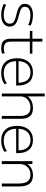

<svg xmlns="http://www.w3.org/2000/svg" viewBox="1222 -1992 780 3265"><g transform="rotate(90 1612.5 -360.0)"><path d="M233 10Q183 10 134.5 -1.5Q86 -13 48 -33L60 -74Q98 -55 142.5 -44Q187 -33 233 -33Q305 -33 344 -60Q383 -87 383 -136Q383 -173 363.5 -193Q344 -213 309.5 -225.5Q275 -238 231 -248Q179 -260 137 -276.5Q95 -293 70.5 -320.5Q46 -348 46 -393Q46 -458 96.5 -494Q147 -530 237 -530Q285 -530 333.5 -519.5Q382 -509 417 -490L404 -449Q373 -467 328 -477Q283 -487 238 -487Q170 -487 133 -462.5Q96 -438 96 -393Q96 -361 115 -342Q134 -323 166.5 -312Q199 -301 241 -291Q281 -282 316 -270Q351 -258 377 -240.5Q403 -223 418 -197.5Q433 -172 433 -136Q433 -67 380 -28.5Q327 10 233 10Z M800 10Q715 10 677 -28.5Q639 -67 639 -153V-477H505V-520H639V-690H688V-520H893V-477H688V-158Q688 -91 715.5 -63Q743 -35 808 -35Q830 -35 848 -38.5Q866 -42 885 -49L895 -8Q872 2 850 6Q828 10 800 10Z M1223 10Q1102 10 1036.5 -60Q971 -130 971 -260Q971 -386 1035.5 -458Q1100 -530 1212 -530Q1320 -530 1377.5 -462.5Q1435 -395 1435 -268Q1435 -261 1434.5 -255Q1434 -249 1434 -244H998V-285H1400L1388 -270Q1388 -378 1343.5 -433Q1299 -488 1212 -488Q1121 -488 1070.5 -429.5Q1020 -371 1020 -263V-253Q1020 -146 1072.5 -89.5Q1125 -33 1223 -33Q1273 -33 1318 -46.5Q1363 -60 1399 -86L1413 -46Q1376 -19 1327 -4.5Q1278 10 1223 10Z M1571 0V-730H1620V-441H1622Q1650 -483 1702 -506.5Q1754 -530 1819 -530Q1913 -530 1957 -478.5Q2001 -427 2001 -320V0H1952V-313Q1952 -402 1917 -444.5Q1882 -487 1809 -487Q1754 -487 1711 -465Q1668 -443 1644 -404.5Q1620 -366 1620 -316V0Z M2373 10Q2252 10 2186.5 -60Q2121 -130 2121 -260Q2121 -386 2185.5 -458Q2250 -530 2362 -530Q2470 -530 2527.5 -462.5Q2585 -395 2585 -268Q2585 -261 2584.5 -255Q2584 -249 2584 -244H2148V-285H2550L2538 -270Q2538 -378 2493.5 -433Q2449 -488 2362 -488Q2271 -488 2220.5 -429.5Q2170 -371 2170 -263V-253Q2170 -146 2222.5 -89.5Q2275 -33 2373 -33Q2423 -33 2468 -46.5Q2513 -60 2549 -86L2563 -46Q2526 -19 2477 -4.5Q2428 10 2373 10Z M2721 0V-520H2770V-436H2772Q2798 -480 2848.5 -505Q2899 -530 2963 -530Q3058 -530 3104.5 -472.5Q3151 -415 3151 -300V0H3101V-293Q3101 -391 3064.5 -439Q3028 -487 2953 -487Q2899 -487 2857.5 -463.5Q2816 -440 2793 -399Q2770 -358 2770 -303V0Z"/></g></svg>

Font: M PLUS 2 Light
Style: Regular
Weight: 300
Designer: Coji Morishita
Foundry: UNDERFOREST DESIGN
Version: Version 1.001